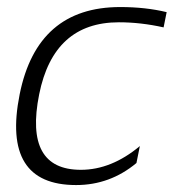

<svg xmlns="http://www.w3.org/2000/svg" viewBox="-20 -533 514 553"><path d="M373 -63.5Q296.9 0 199.2 0Q-15.6 0 36.6 -261.2Q86.9 -512.7 326.2 -512.7Q399.4 -512.7 460 -498L451.2 -454.1Q385.7 -468.8 322.3 -468.8Q134.3 -468.8 92.8 -261.2Q49.3 -43.9 212.9 -43.9Q300.8 -43.9 382.8 -112.3Z"/></svg>

Font: Sansation Light
Style: Light Italic
Weight: 300
Designer: Bernd Montag
Version: Version 1.301